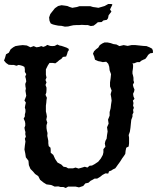

<svg xmlns="http://www.w3.org/2000/svg" viewBox="-20 -922 783 958"><path d="M501 -710H517L532 -707L546 -702L561 -700L576 -692L597 -697L617 -693L636 -697H656L694 -693L711 -692L726 -686L739 -679L743 -669V-658L729 -656L719 -648L713 -638L705 -628L695 -624L685 -619L677 -612H664L649 -606H641L644 -599V-588L643 -578L641 -565V-555L644 -544L646 -534V-521L649 -511L643 -499L646 -487L651 -475L649 -465L644 -454L646 -441L651 -429L643 -420L646 -408L644 -395L648 -384L644 -374L646 -361L641 -351V-340L635 -324L633 -305L631 -285L628 -265L622 -248L624 -235V-207L622 -191L610 -185L607 -171L605 -154L597 -142L589 -131L581 -118L574 -108L568 -100L561 -90L555 -82L544 -77L535 -71L524 -67L520 -56L506 -57L491 -49L480 -40L465 -31H452L442 -25L432 -20L421 -10L406 -7L395 6L374 13L357 9H320L308 16L296 11H282L271 8L253 9L235 1L212 -2L196 -12L180 -25L171 -43L155 -54L145 -66L132 -79L124 -98L122 -120L109 -137L106 -157L102 -176L104 -195L107 -216L104 -230L109 -240L106 -253L107 -263L104 -273L102 -285L106 -295V-307L104 -317L98 -330L104 -341V-351L107 -363V-375L104 -385L106 -397L109 -410L102 -421L107 -433L111 -444L109 -457L107 -469L109 -480L107 -491L106 -503L111 -516L109 -529L106 -540L111 -552L104 -563V-576L102 -588L93 -593L83 -596L73 -598L62 -594L49 -598H37L23 -599L10 -608L0 -620L5 -633L10 -651L24 -659L33 -676L46 -686L57 -692L75 -695L93 -697L114 -695L132 -686L148 -692L162 -686L175 -688L186 -692L196 -688L207 -692L216 -698L230 -693L241 -692L253 -693L266 -700L277 -695L287 -693L299 -689L313 -684L323 -678V-671L318 -664L315 -653L310 -640L294 -638L286 -628L276 -622L267 -614L256 -606L243 -608H227L219 -596L209 -576V-549L212 -535L207 -523L212 -511L207 -498L212 -485V-474L211 -460L207 -449L214 -434L212 -423L211 -410L209 -395V-366L212 -353L214 -340L211 -325L216 -310L212 -297V-283L214 -270L217 -258L216 -244L219 -230L221 -219V-207L223 -193L232 -185L233 -173V-160L246 -149L255 -129L267 -111L286 -101L297 -90L310 -88L320 -82H344L357 -86L372 -81L390 -86L403 -90L416 -86L427 -95L439 -96L452 -103L470 -115L483 -131L493 -149L496 -162V-178L506 -190L503 -206L506 -219L512 -230L514 -248L517 -266L514 -287L522 -305L519 -325L527 -345V-363L532 -382L534 -400L537 -420L535 -436L532 -452L537 -470L529 -491V-511L532 -532L534 -552L527 -571L525 -589L520 -604L510 -614L493 -612L481 -615L470 -617L454 -624L450 -640L444 -654L449 -666L459 -676L470 -684L478 -697L490 -705ZM520 -902H536L541 -899L529 -875L536 -864L522 -846L519 -831L513 -823L496 -820L487 -812L468 -811L459 -803L447 -794L433 -792L418 -797H404L388 -798L376 -797H363L346 -796L332 -793L320 -790L304 -789L287 -793L271 -794L256 -797L244 -800L233 -805L227 -818L225 -835L231 -852L242 -866L254 -881L270 -892L287 -896L303 -894L316 -892L328 -887L341 -883L352 -885L364 -887L376 -891H431L444 -887L459 -885L471 -883L485 -887L502 -892Z"/></svg>

Font: Tagesschrift
Style: Regular
Weight: 400
Designer: Yanone
Version: Version 2.000; ttfautohint (v1.8.4.7-5d5b)